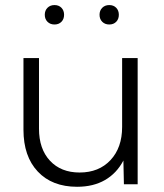

<svg xmlns="http://www.w3.org/2000/svg" viewBox="-20 -713 633 743"><path d="M512.7 0H459.5L457.5 -91.8Q431.6 -42.5 386.5 -16.4Q341.3 9.8 278.3 9.8Q181.6 9.8 126.2 -49.1Q70.8 -107.9 70.8 -210.9V-488.3H130.9V-214.8Q130.9 -136.7 173.3 -91.1Q215.8 -45.4 288.1 -45.4Q362.8 -45.4 407.7 -93.5Q452.6 -141.6 452.6 -221.7V-488.3H512.7ZM402.8 -618.2Q386.2 -618.2 375.7 -628.7Q365.2 -639.2 365.2 -655.8Q365.2 -672.4 375.7 -682.9Q386.2 -693.4 402.8 -693.4Q419.4 -693.4 429.7 -682.9Q439.9 -672.4 439.9 -655.8Q439.9 -639.2 429.7 -628.7Q419.4 -618.2 402.8 -618.2ZM190.9 -618.2Q174.3 -618.2 163.8 -628.7Q153.3 -639.2 153.3 -655.8Q153.3 -672.4 163.8 -682.9Q174.3 -693.4 190.9 -693.4Q207.5 -693.4 217.8 -682.9Q228 -672.4 228 -655.8Q228 -639.2 217.8 -628.7Q207.5 -618.2 190.9 -618.2Z"/></svg>

Font: Kumbh Sans Light
Style: Regular
Weight: 300
Version: Version 1.004